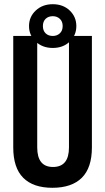

<svg xmlns="http://www.w3.org/2000/svg" viewBox="-20 -881 500 913"><path d="M229 12Q138 12 90.5 -35.5Q43 -83 43 -180V-710H157V-180Q157 -87 232 -87Q308 -87 308 -180V-710H417V-180Q417 -83 369 -35.5Q321 12 229 12ZM231 -653Q182 -653 150 -683Q118 -713 118 -757Q118 -801 150 -831Q182 -861 231 -861Q280 -861 311.5 -831Q343 -801 343 -757Q343 -713 311.5 -683Q280 -653 231 -653ZM231 -710Q251 -710 264.5 -722.5Q278 -735 278 -757Q278 -779 264.5 -791.5Q251 -804 231 -804Q210 -804 197 -791.5Q184 -779 184 -757Q184 -735 197 -722.5Q210 -710 231 -710Z"/></svg>

Font: Special Gothic Condensed One
Style: Regular
Weight: 400
Designer: Alistair McCready
Foundry: Monolith
Version: Version 1.010; ttfautohint (v1.8.4.7-5d5b)